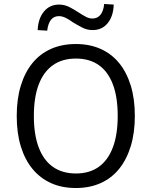

<svg xmlns="http://www.w3.org/2000/svg" viewBox="-20 -935 761 964"><path d="M361 9Q291 9 236.5 -15.5Q182 -40 143.5 -86.5Q105 -133 84.5 -200Q64 -267 64 -352Q64 -438 84.5 -505Q105 -572 143 -618.5Q181 -665 236 -689.5Q291 -714 361 -714Q430 -714 485 -689.5Q540 -665 578 -618.5Q616 -572 636.5 -505.5Q657 -439 657 -353Q657 -268 636.5 -201Q616 -134 578 -87Q540 -40 485 -15.5Q430 9 361 9ZM361 -64Q429 -64 475.5 -97Q522 -130 546.5 -194.5Q571 -259 571 -353Q571 -448 546.5 -512Q522 -576 475.5 -608.5Q429 -641 361 -641Q293 -641 246 -608Q199 -575 174.5 -511Q150 -447 150 -352Q150 -259 174.5 -194.5Q199 -130 246 -97Q293 -64 361 -64ZM217 -781 169 -784Q172 -843 201 -877.5Q230 -912 276 -912Q304 -912 327.5 -900Q351 -888 374 -873Q395 -859 411.5 -850.5Q428 -842 444 -842Q470 -842 485 -861.5Q500 -881 503 -915L551 -912Q549 -853 520.5 -818.5Q492 -784 445 -784Q417 -784 393 -796.5Q369 -809 346 -823Q327 -837 309.5 -845.5Q292 -854 276 -854Q250 -854 235.5 -835Q221 -816 217 -781Z"/></svg>

Font: Nunito Sans 10pt SemiCondensed
Style: Regular
Weight: 400
Width: 4
Designer: Vernon Adams
Foundry: Vernon Adams
Version: Version 3.101;gftools[0.9.27]